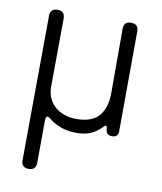

<svg xmlns="http://www.w3.org/2000/svg" viewBox="-78 -542 673 799"><g transform="rotate(10 259.0 -142.5)"><path d="M66 163 70 -448Q70 -479 101 -479Q132 -479 132 -448L130 -159Q130 -131 140 -110Q150 -89 167 -74.5Q184 -60 207 -52.5Q230 -45 256 -45Q322 -45 351.5 -79.5Q381 -114 381 -177V-448Q381 -479 412 -479Q443 -479 443 -448L441 -26Q441 0 415 0Q390 0 388 -26Q387 -49 372 -31Q348 -7 323.5 2.5Q299 12 265 12Q220 12 186 -5Q169 -12 153 -25Q143 -34 137 -34Q129 -34 129 -14L128 163Q128 194 97 194Q66 194 66 163Z"/></g></svg>

Font: Higure Gothic
Style: Regular
Weight: 400
Designer: Yoshimichi Ohira
Foundry: Positype
Version: Version 1.000